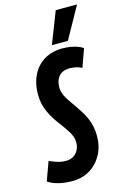

<svg xmlns="http://www.w3.org/2000/svg" viewBox="-166 -985 689 1057"><g transform="rotate(-15 178.5 -456.5)"><path d="M360.8 -680.6 324.2 -577.8Q307 -586.9 288.7 -590.4Q270.3 -594 253.3 -594Q229.9 -594 211.8 -584.3Q193.7 -574.6 183.5 -554.8Q173.3 -535.1 173.3 -505.4Q173.3 -489.1 178.7 -473.1Q184.1 -457.1 193.6 -441.6Q203 -426.1 214.9 -409.6Q226.7 -393 239 -375.2Q251.3 -357.4 263.2 -337.9Q275 -318.3 284.5 -296.5Q293.9 -274.7 299.3 -249.6Q304.7 -224.4 304.7 -195.8Q304.7 -136.2 279.5 -89.6Q254.3 -43 210.9 -16.5Q167.4 10 110.3 10Q68 10 32.8 1.3Q-2.5 -7.4 -27.5 -24.2L11.5 -131.1Q31 -122.6 46.3 -117.2Q61.6 -111.7 75.7 -109.2Q89.8 -106.6 104.5 -106.6Q130.5 -106.6 148.3 -118Q166.1 -129.4 175.7 -148.3Q185.3 -167.2 185.3 -191.5Q185.3 -208.5 179.6 -224.2Q173.8 -239.8 164 -255.4Q154.2 -271.1 142.4 -287.6Q130.5 -304.2 117.5 -321.4Q104.5 -338.7 92.6 -357.9Q80.8 -377.1 71 -398.9Q61.2 -420.7 55.4 -444.9Q49.7 -469.2 49.7 -497.8Q49.7 -563.2 74.3 -611Q98.9 -658.9 142.7 -684.4Q186.4 -710 243 -710Q268.3 -710 290.4 -706.4Q312.4 -702.8 330.3 -696.3Q348.2 -689.8 360.8 -680.6ZM194.2 -742.3 264.5 -922.8H385.9L285.4 -742.3Z"/></g></svg>

Font: Georama
Style: Italic
Weight: 400
Width: 2
Italic angle: -9°
Designer: Jean-Baptiste Levee
Foundry: Production Type
Version: Version 1.000